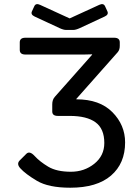

<svg xmlns="http://www.w3.org/2000/svg" viewBox="-20 -880 654 915"><path d="M145 -801.3Q125 -810.5 132.3 -826.2L143.6 -850.6Q150.9 -866.2 170.9 -856.9L311.5 -792.5H312.5L453.1 -856.9Q473.1 -866.2 480.5 -850.6L491.7 -826.2Q499 -810.5 479 -801.3L360.4 -746.1Q341.3 -737.3 329.1 -737.3H294.9Q282.7 -737.3 263.7 -746.1ZM76.7 -78.1Q57.6 -99.1 74.2 -115.7L105.5 -147Q121.1 -162.6 145 -136.7Q169.4 -109.9 209.7 -85.7Q250 -61.5 317.9 -61.5Q381.8 -61.5 429.4 -99.6Q477.1 -137.7 477.1 -198.7Q477.1 -266.6 435.3 -297.1Q393.6 -327.6 312.5 -327.6H255.9Q229 -327.6 229 -348.6V-382.8Q229 -404.8 241.2 -418.5L418.9 -619.1V-621.1Q399.4 -620.1 379.9 -620.1H101.1Q74.2 -620.1 74.2 -642.1V-678.2Q74.2 -700.2 101.1 -700.2H523.9Q550.8 -700.2 550.8 -678.2V-661.1Q550.8 -642.6 541 -631.3L343.8 -408.7V-406.7Q455.1 -406.7 515.6 -345.5Q576.2 -284.2 576.2 -201.2Q576.2 -101.1 509 -43.2Q441.9 14.6 314.9 14.6Q211.4 14.6 156 -18.3Q100.6 -51.3 76.7 -78.1Z"/></svg>

Font: Istok Web
Style: Regular
Weight: 400
Designer: Andrey V. Panov
Foundry: Andrey V. Panov
Version: Version 1.0.2g